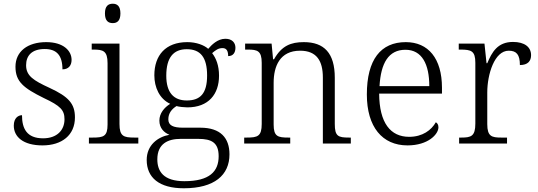

<svg xmlns="http://www.w3.org/2000/svg" viewBox="-20 -770 2884 1030"><path d="M208 10C312 10 382 -45 382 -140C382 -213 349 -251 245 -299C160 -338 120 -363 120 -420C120 -471 150 -507 220 -507C283 -507 315 -474 315 -398C347 -398 364 -418 364 -449C364 -497 321 -544 228 -544C128 -544 63 -494 63 -412C63 -332 106 -298 215 -244C305 -202 326 -179 326 -130C326 -72 286 -28 211 -28C124 -28 98 -80 98 -152C79 -152 54 -138 54 -96C54 -37 103 10 208 10Z M585 -646C608 -646 626 -658 626 -698C626 -738 608 -750 585 -750C561 -750 543 -738 543 -698C543 -658 561 -646 585 -646ZM457 0H722V-32H701C643 -32 621 -39 621 -105V-536H472V-504H482C533 -504 557 -497 557 -431V-102C557 -38 535 -32 477 -32H457Z M966 240C1131 240 1211 169 1211 58C1211 -30 1163 -85 1055 -85H962C909 -85 883 -97 883 -130C883 -164 903 -186 927 -201C939 -197 969 -194 985 -194C1099 -194 1155 -265 1155 -364C1155 -419 1139 -458 1118 -485C1137 -501 1151 -512 1174 -512C1197 -512 1204 -494 1204 -469C1231 -469 1243 -488 1243 -514C1243 -540 1226 -562 1189 -562C1147 -562 1115 -529 1097 -508C1075 -528 1033 -544 985 -544C868 -544 808 -473 808 -366C808 -302 835 -240 893 -213C861 -193 835 -162 835 -123C835 -82 861 -58 889 -47C827 -36 767 8 767 88C767 183 834 240 966 240ZM982 -231C912 -231 872 -273 872 -364C872 -462 911 -506 982 -506C1055 -506 1091 -463 1091 -365C1091 -269 1055 -231 982 -231ZM969 202C857 202 824 149 824 85C824 0 882 -25 949 -25H1044C1115 -25 1153 -5 1153 68C1153 150 1104 202 969 202Z M1290 0H1537V-32H1527C1470 -32 1448 -38 1448 -102V-326C1448 -414 1481 -498 1590 -498C1680 -498 1712 -442 1712 -354V0H1862V-32H1852C1794 -32 1776 -39 1776 -105V-353C1776 -485 1719 -544 1610 -544C1541 -544 1491 -525 1450 -452H1445L1437 -536H1295V-504H1310C1361 -504 1384 -497 1384 -433V-105C1384 -39 1362 -32 1304 -32H1290Z M2166 10C2277 10 2332 -50 2332 -87C2332 -101 2326 -110 2318 -114C2294 -72 2247 -36 2175 -36C2075 -36 2015 -110 2014 -268H2351V-299C2351 -457 2277 -544 2157 -544C2023 -544 1948 -451 1948 -263C1948 -89 2031 10 2166 10ZM2283 -308H2016C2023 -431 2064 -503 2155 -503C2244 -503 2283 -425 2283 -308Z M2443 0H2700V-32H2669C2618 -32 2594 -38 2594 -104V-274C2594 -372 2633 -498 2709 -498C2751 -498 2769 -477 2769 -421C2812 -421 2829 -443 2829 -474C2829 -517 2795 -545 2732 -545C2649 -545 2619 -490 2594 -431H2590L2579 -536H2441V-504H2450C2508 -504 2530 -497 2530 -433V-107C2530 -39 2507 -32 2455 -32H2443Z"/></svg>

Font: Noto Serif Lao Light
Style: Regular
Weight: 300
Designer: Monotype Design Team
Foundry: Monotype Imaging Inc.
Version: Version 2.003